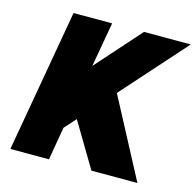

<svg xmlns="http://www.w3.org/2000/svg" viewBox="-106 -834 961 943"><g transform="rotate(15 375.0 -362.5)"><path d="M750 -725.1 460.9 -400.9 672.9 0H439L304.2 -226.1L252 -168L223.1 0H26.9L153.8 -725.1H350.1L310.1 -498L512.2 -725.1Z"/></g></svg>

Font: Stilu Bold
Style: Italic
Weight: 700
Italic angle: -10°
Designer: Genilson Lima Santos
Foundry: Genilson Lima Santos
Version: Version 1.200;PS 001.200;hotconv 1.0.88;makeotf.lib2.5.64775